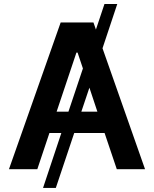

<svg xmlns="http://www.w3.org/2000/svg" viewBox="-20 -839 764 952"><path d="M561.5 -819.3 488.3 -599.6 699.2 0H559.1L498.5 -179.7H348.1L256.8 92.8H193.4L284.2 -179.7H225.1L165 0H24.4L280.8 -727.5H443.4L455.6 -692.4L498 -819.3ZM319.3 -285.2 391.1 -499.5 364.7 -578.1H358.9L260.7 -285.2ZM423.3 -404.3 383.3 -285.2H462.9Z"/></svg>

Font: Inter Semi Bold
Style: Regular
Weight: 600
Designer: Rasmus Andersson
Foundry: rsms
Version: Version 4.000;git-e0f93cc